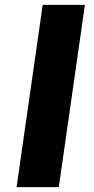

<svg xmlns="http://www.w3.org/2000/svg" viewBox="-20 -767 385 787"><path d="M48 0 155 -747H328L221 0Z"/></svg>

Font: Merriweather Sans ExtraBold
Style: Italic
Weight: 800
Italic angle: -7.5°
Designer: Eben Sorkin
Foundry: Eben Sorkin
Version: Version 2.001; ttfautohint (v1.8.3)